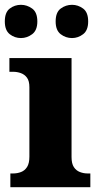

<svg xmlns="http://www.w3.org/2000/svg" viewBox="-29 -777 414 797"><path d="M14 0V-57H26Q43 -57 58.5 -63Q74 -69 83.5 -84Q93 -99 93 -127V-415Q93 -441 83 -454.5Q73 -468 57.5 -473.5Q42 -479 26 -479H10V-536H268V-125Q268 -98 277.5 -83.5Q287 -69 302.5 -63Q318 -57 334 -57H346V0ZM270 -619Q244 -619 223 -635Q202 -651 202 -688Q202 -726 223 -741.5Q244 -757 270 -757Q295 -757 316 -741.5Q337 -726 337 -688Q337 -651 316 -635Q295 -619 270 -619ZM58 -619Q32 -619 11.5 -635Q-9 -651 -9 -688Q-9 -726 11.5 -741.5Q32 -757 58 -757Q83 -757 104.5 -741.5Q126 -726 126 -688Q126 -651 104.5 -635Q83 -619 58 -619Z"/></svg>

Font: Noto Serif Gujarati ExtraBold
Style: Regular
Weight: 800
Version: Version 2.102